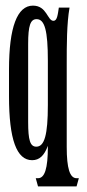

<svg xmlns="http://www.w3.org/2000/svg" viewBox="-20 -562 310 682"><path d="M115 71H107L115 100H252L260 71H252C228 71 217 36 217 -40V-335C217 -402 217 -478 227 -535H189C185 -509 183 -488 170 -488C148 -488 147 -542 97 -542C41 -542 12 -465 12 -315V-220C12 -67 39 7 94 7C120 7 137 -9 150 -44V-40C150 36 139 71 115 71ZM80 -129V-406C80 -471 88 -494 110 -494C139 -494 150 -453 150 -346V-189C150 -83 138 -41 109 -41C87 -41 80 -64 80 -129Z"/></svg>

Font: Americaine Condensed
Style: Regular
Weight: 400
Width: 3
Designer: Alan Madić
Foundry: ESAD Valence
Version: Version 0.001;Glyphs 3.1.2 (3151)